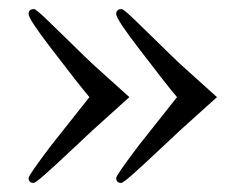

<svg xmlns="http://www.w3.org/2000/svg" viewBox="-20 -436 540 423"><path d="M458 -222 377 -149Q365 -138 329.5 -104.5Q294 -71 272.5 -52Q251 -33 247 -33Q236 -33 236 -44Q236 -50 286 -116L370 -222Q347 -249 286 -329Q236 -394 236 -405Q236 -416 248 -416Q252 -416 274.5 -394.5Q297 -373 329.5 -341Q362 -309 377 -295ZM265 -222 184 -149Q172 -138 136.5 -104.5Q101 -71 79.5 -52Q58 -33 54 -33Q43 -33 43 -44Q43 -50 93 -116L177 -222Q154 -249 93 -329Q43 -394 43 -405Q43 -416 55 -416Q59 -416 81.5 -394.5Q104 -373 136.5 -341Q169 -309 184 -295Z"/></svg>

Font: STIX
Style: Regular
Weight: 400
Designer: MicroPress Inc., with final additions and corrections provided by Coen Hoffman, Elsevier (retired)
Version: Version 1.1.1